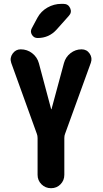

<svg xmlns="http://www.w3.org/2000/svg" viewBox="-20 -990 540 1010"><path d="M409.2 -730.5Q436.5 -730.5 451.7 -708Q466.8 -685.5 458 -660.2L322.3 -286.1Q318.4 -277.3 318.4 -263.7V-70.3Q318.4 -41 298.3 -20.5Q278.3 0 248.5 0Q218.8 0 198.2 -20.5Q177.7 -41 177.7 -70.3V-263.7Q177.7 -276.4 173.8 -286.1L39.1 -659.2Q30.3 -685.5 46.4 -708Q62.5 -730.5 88.9 -730.5Q123 -730.5 149.4 -710Q175.8 -689.5 184.6 -657.2L249 -416Q249 -415 250 -415Q251 -415 251 -416L316.4 -658.2Q325.2 -690.4 351.1 -710.4Q377 -730.5 409.2 -730.5ZM302.7 -969.7H313.5Q338.9 -969.7 349.1 -947.3Q359.4 -924.8 341.8 -906.2L278.3 -835Q238.3 -790 177.7 -790Q158.2 -790 147.9 -807.1Q137.7 -824.2 147.5 -841.8L176.8 -896.5Q195.3 -930.7 229.5 -950.2Q263.7 -969.7 302.7 -969.7Z"/></svg>

Font: Rounded-X Mgen+ 1m bold
Style: Bold
Weight: 700
Designer: [Source Han Sans]
Ryoko NISHIZUKA  (kana & ideographs); Paul D. Hunt (Latin, Greek & Cyrillic); Wenlong ZHANG  (bopomofo
Version: Version 1.059.20150602